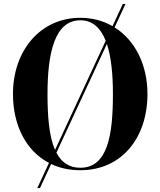

<svg xmlns="http://www.w3.org/2000/svg" viewBox="-20 -850 810 970"><path d="M385.5 10C598 10 725 -157 725 -375C725 -522.5 662.5 -647 559 -711.5L614 -830H600.5L548.5 -718C501.5 -745 446.5 -760 385.5 -760C182.5 -760 45.5 -593 45.5 -375C45.5 -218 111 -87.5 227.5 -27L168.5 100H182L238.5 -21.5C281 -1 330.5 10 385.5 10ZM385.5 -747.5C448 -747.5 489 -708 514 -644L258 -92.5C228 -161 220 -261.5 220 -375C220 -582 256.5 -747.5 385.5 -747.5ZM550.5 -375C550.5 -168 524.5 -2.5 385.5 -2.5C328 -2.5 290 -31 265 -78.5L520 -628C542 -561.5 550.5 -473 550.5 -375Z"/></svg>

Font: Bodoni* 16pt
Style: Bold
Weight: 700
Version: Version 2.3